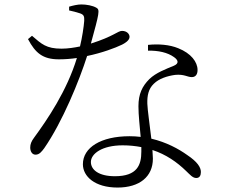

<svg xmlns="http://www.w3.org/2000/svg" viewBox="-20 -803 1040 864"><path d="M616 -141V-121C616 -61 598 -10 497 -10C424 -10 389 -39 389 -74C389 -111 439 -149 532 -149C562 -149 590 -146 616 -141ZM646 -575C692 -576 734 -567 763 -546C783 -532 786 -517 762 -507C726 -492 682 -476 652 -447C620 -415 603 -380 603 -325C603 -283 609 -235 613 -187C597 -189 580 -190 563 -190C434 -190 353 -139 353 -64C353 -9 407 41 509 41C608 41 668 -8 668 -89L666 -128C727 -108 776 -74 818 -33C835 -17 847 -2 863 -2C878 -2 884 -13 884 -29C884 -50 868 -75 823 -105C784 -133 729 -163 661 -179C654 -240 644 -307 643 -336C642 -373 648 -403 672 -426C695 -449 732 -461 768 -466C809 -470 823 -456 843 -456C860 -456 869 -468 869 -488C869 -524 840 -563 782 -586C743 -602 694 -606 646 -601ZM291 -756C306 -753 325 -748 340 -743C357 -737 360 -730 359 -709C357 -683 350 -635 340 -594C316 -589 286 -584 257 -584C188 -584 167 -605 124 -642L106 -627C139 -565 172 -536 245 -536C271 -536 299 -538 326 -542C281 -394 193 -265 133 -183C121 -167 116 -154 116 -139C116 -124 123 -107 140 -107C157 -107 167 -120 179 -136C262 -256 337 -441 372 -551C439 -565 498 -587 529 -602C539 -607 563 -620 563 -637C563 -650 551 -664 529 -664C510 -664 491 -639 389 -607C427 -745 430 -759 414 -768C397 -778 369 -783 346 -783C329 -783 308 -778 291 -773Z"/></svg>

Font: Noto Serif CJK TC Light
Style: Regular
Weight: 300
Designer: Ryoko NISHIZUKA 西塚涼子 (kana & ideographs); Frank Grießhammer (Latin, Greek & Cyrillic); Wenlong ZHANG 张文龙 (bopomofo); San
Foundry: Adobe
Version: Version 2.001;hotconv 1.1.0;makeotfexe 2.6.0